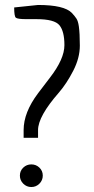

<svg xmlns="http://www.w3.org/2000/svg" viewBox="-20 -752 379 772"><path d="M138.5 -13.5Q125 0 106 0Q87 0 73.5 -13.5Q60 -27 60 -46Q60 -65 73.5 -78Q87 -91 106 -91Q125 -91 138.5 -78Q152 -65 152 -46Q152 -27 138.5 -13.5ZM133 -198H75V-229Q75 -300 133 -377Q157 -409 181 -440Q239 -515 239 -570.5Q239 -626 219 -650.5Q199 -675 127 -675H87Q50 -675 43.5 -681Q37 -687 37 -722L133 -732Q238 -732 269 -700Q281 -687 287.5 -677Q294 -667 297 -646Q301 -618 301 -568.5Q301 -519 274.5 -467.5Q248 -416 217 -380Q133 -284 133 -229Z"/></svg>

Font: Economica
Style: Regular
Weight: 400
Designer: Vicente Lamonaca
Foundry: Vicente Lamonaca
Version: Version 1.101